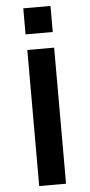

<svg xmlns="http://www.w3.org/2000/svg" viewBox="-61 -956 463 991"><g transform="rotate(-5 170.5 -460.5)"><path d="M101 0V-705H240V0ZM99 -786V-921H240V-786Z"/></g></svg>

Font: Nunito Sans 6pt
Style: Bold
Weight: 700
Version: Version 3.101;gftools[0.9.27]